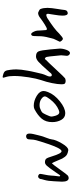

<svg xmlns="http://www.w3.org/2000/svg" viewBox="422 -1075 539 1423"><g transform="rotate(-90 691.5 -363.5)"><path d="M369.1 -404.3Q369.1 -386.7 363.8 -365.2Q358.4 -343.8 334 -270.5Q301.8 -176.8 282.2 -176.8Q265.6 -176.8 244.1 -248Q234.4 -281.2 226.6 -290.5Q218.8 -299.8 200.2 -299.8Q187.5 -299.8 174.3 -285.6Q161.1 -271.5 127 -221.7Q109.4 -195.3 106.4 -191.4Q102.5 -187.5 100.6 -186.5Q95.7 -187.5 95.7 -194.3Q95.7 -199.2 98.1 -214.4Q100.6 -229.5 101.6 -252.9Q103.5 -278.3 107.4 -294.9Q114.3 -329.1 114.3 -335.9Q114.3 -340.8 109.4 -344.7Q102.5 -350.6 95.7 -350.6Q86.9 -350.6 81.1 -342.8Q75.2 -335 75.2 -325.2Q75.2 -325.2 75.2 -324.2Q72.3 -313.5 69.3 -303.7Q61.5 -277.3 59.6 -232.4Q56.6 -193.4 56.6 -173.8V-172.9Q56.6 -124 84 -124Q93.8 -124 102.5 -130.9Q110.4 -137.7 147.9 -190.4Q185.5 -243.2 192.4 -248H193.4Q198.2 -242.2 214.8 -202.1Q222.7 -181.6 227.5 -172.4Q232.4 -163.1 240.7 -151.9Q249 -140.6 260.3 -135.3Q271.5 -129.9 289.1 -127Q290 -127 291 -127Q312.5 -127 339.8 -173.8Q367.2 -220.7 370.1 -250Q371.1 -261.7 382.3 -290.5Q393.6 -319.3 395.5 -329.1Q396.5 -334 401.4 -352.1Q406.2 -370.1 409.7 -386.7Q413.1 -403.3 413.1 -415Q413.1 -439.5 392.6 -439.5Q382.8 -439.5 376 -433.1Q369.1 -426.8 369.1 -404.3Z M620.1 -382.8Q605.5 -382.8 594.7 -377.9Q547.9 -353.5 522.9 -323.2Q498 -293 498 -246.1Q498 -208 514.6 -178.7Q531.2 -149.4 563.5 -149.4Q602.5 -149.4 652.3 -189.5Q702.1 -229.5 720.7 -277.3Q728.5 -296.9 728.5 -308.6Q728.5 -339.8 691.9 -361.3Q655.3 -382.8 620.1 -382.8ZM667 -261.7Q631.8 -215.8 588.9 -198.2Q577.1 -193.4 570.3 -193.4Q553.7 -193.4 544.9 -222.7Q539.1 -243.2 539.1 -252Q539.1 -262.7 553.7 -293Q563.5 -313.5 568.4 -318.8Q573.2 -324.2 584 -329.1Q591.8 -332 597.7 -335Q607.4 -339.8 623 -339.8Q648.4 -339.8 666 -329.1Q688.5 -314.5 688.5 -300.8Q688.5 -289.1 667 -261.7Z M827.1 -607.4Q827.1 -606.4 833.5 -585Q839.8 -563.5 839.8 -528.3Q839.8 -480.5 830.1 -420.4Q820.3 -360.4 809.6 -329.1Q795.9 -291 787.1 -247.6Q778.3 -204.1 778.3 -177.7Q778.3 -162.1 781.2 -156.2Q786.1 -146.5 804.7 -146.5Q812.5 -146.5 821.3 -150.4Q821.3 -150.4 821.3 -149.4Q831.1 -156.2 889.6 -219.7Q948.2 -283.2 960 -293Q960 -293.9 960.9 -294.9Q964.8 -300.8 967.8 -300.8Q968.8 -300.8 968.8 -299.8Q978.5 -297.9 981.4 -285.2Q984.4 -272.5 989.3 -218.8Q993.2 -188.5 993.2 -179.7Q993.2 -172.9 991.2 -157.7Q989.3 -142.6 989.3 -137.7Q989.3 -128.9 995.1 -122.1Q1002 -114.3 1009.8 -114.3Q1023.4 -114.3 1033.2 -140.1Q1043 -166 1043 -189.5Q1043 -201.2 1037.1 -257.8Q1030.3 -331.1 1021.5 -348.6Q1012.7 -366.2 984.4 -366.2Q965.8 -366.2 945.3 -348.1Q924.8 -330.1 867.2 -264.6Q856.4 -249 846.7 -249Q835.9 -249 835.9 -263.7Q835.9 -274.4 843.8 -290Q856.4 -315.4 866.2 -366.2Q871.1 -387.7 874 -400.4Q875 -409.2 878.9 -426.8Q888.7 -479.5 888.7 -511.7Q888.7 -533.2 885.7 -556.6Q882.8 -584 876 -594.2Q869.1 -604.5 850.6 -609.4Q837.9 -613.3 832 -613.3Q827.1 -613.3 827.1 -607.4Z M1177.7 -324.2Q1177.7 -362.3 1170.9 -376Q1160.2 -402.3 1149.4 -402.3Q1146.5 -402.3 1139.6 -396.5Q1134.8 -392.6 1134.8 -350.6Q1134.8 -346.7 1134.8 -342.8Q1134.8 -308.6 1124 -270.5Q1121.1 -256.8 1119.1 -250Q1117.2 -237.3 1106.4 -216.8Q1095.7 -196.3 1093.8 -190.4Q1093.8 -184.6 1101.1 -176.3Q1108.4 -168 1114.3 -167H1116.2Q1125 -167 1155.3 -195.3Q1186.5 -229.5 1270.5 -283.2Q1285.2 -290 1291 -290Q1300.8 -290 1300.8 -276.4Q1300.8 -271.5 1293.9 -231.9Q1287.1 -192.4 1287.1 -168.9Q1287.1 -130.9 1305.7 -130.9Q1314.5 -130.9 1322.3 -137.7Q1330.1 -145.5 1332 -177.7Q1333 -185.5 1335.9 -202.1Q1344.7 -254.9 1344.7 -281.2Q1344.7 -310.5 1336.9 -331.1Q1335 -336.9 1329.1 -340.8Q1323.2 -344.7 1316.4 -347.2Q1309.6 -349.6 1307.6 -350.6Q1289.1 -350.6 1268.6 -334Q1247.1 -317.4 1221.2 -301.3Q1195.3 -285.2 1187.5 -285.2Q1181.6 -285.2 1180.2 -292.5Q1178.7 -299.8 1177.7 -324.2Z"/></g></svg>

Font: 辰宇落雁體 Thin
Style: Regular
Weight: 100
Designer: Written by Liu, Wei-Chen; Created by Wang, Li-Yu.
Foundry: New Value
Version: Version 1.000